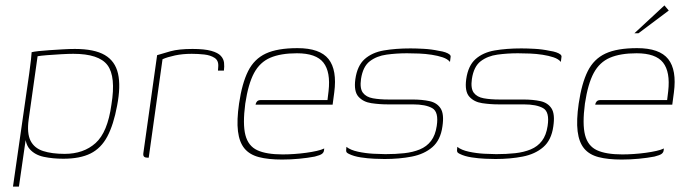

<svg xmlns="http://www.w3.org/2000/svg" viewBox="-20 -583 2545 710"><path d="M28 107 88 -311Q92 -340 94.5 -362Q97 -384 97 -390Q105 -392 122.5 -394Q140 -396 163.5 -397.5Q187 -399 211.5 -400.5Q236 -402 257 -402Q329 -402 367.5 -379.5Q406 -357 416.5 -310.5Q427 -264 413 -192Q400 -122 377 -78.5Q354 -35 315 -15.5Q276 4 214 4Q175 4 142 -3Q109 -10 90 -31.5Q71 -53 73 -96L81 -108L50 107ZM219 -14Q289 -14 333.5 -54Q378 -94 392 -196Q409 -300 377.5 -342Q346 -384 251 -384Q234 -384 206.5 -382.5Q179 -381 154 -379Q129 -377 119 -375L86 -141Q79 -90 93 -62.5Q107 -35 139.5 -24.5Q172 -14 219 -14Z M530 0H524Q517 0 513 -3.5Q509 -7 510 -16L561 -379Q580 -385 610.5 -393.5Q641 -402 692 -402Q736 -402 761 -395Q786 -388 796.5 -376.5Q807 -365 808.5 -351Q810 -337 808 -322H786L787 -336Q789 -359 773.5 -369Q758 -379 735 -381.5Q712 -384 689 -384Q655 -384 627 -378Q599 -372 581 -364Z M1023 7Q972 7 937.5 -2Q903 -11 884 -34Q865 -57 860 -97.5Q855 -138 864 -200Q875 -275 897.5 -320Q920 -365 963 -385Q1006 -405 1080 -405Q1163 -405 1195 -364.5Q1227 -324 1216 -241L1210 -196H925Q926 -203 930.5 -208Q935 -213 945 -213H1191L1195 -246Q1203 -317 1176 -351.5Q1149 -386 1078 -386Q1018 -386 979.5 -369.5Q941 -353 919.5 -313Q898 -273 887 -200Q877 -124 887.5 -83.5Q898 -43 931.5 -27.5Q965 -12 1025 -12Q1045 -12 1067.5 -13.5Q1090 -15 1112 -18Q1134 -21 1151.5 -25Q1169 -29 1179 -34L1178 -26Q1177 -19 1170.5 -14Q1164 -9 1144 -4Q1118 1 1086.5 4Q1055 7 1023 7Z M1402 5Q1389 5 1364.5 4Q1340 3 1314 -1Q1288 -5 1270 -14Q1264 -17 1262 -19.5Q1260 -22 1260 -27Q1260 -32 1261 -40Q1276 -28 1304 -22Q1332 -16 1360.5 -14.5Q1389 -13 1405 -13Q1443 -13 1475 -16.5Q1507 -20 1532.5 -30.5Q1558 -41 1574 -62Q1590 -83 1595 -117Q1603 -169 1578.5 -183Q1554 -197 1507 -197H1414Q1383 -197 1353 -201.5Q1323 -206 1305.5 -225.5Q1288 -245 1294 -290Q1301 -340 1328.5 -364.5Q1356 -389 1399.5 -396.5Q1443 -404 1498 -404Q1518 -404 1546.5 -402.5Q1575 -401 1603 -395Q1617 -393 1627 -389.5Q1637 -386 1642.5 -381.5Q1648 -377 1646 -370L1644 -354Q1635 -365 1617 -371Q1599 -377 1576.5 -380.5Q1554 -384 1530 -385Q1506 -386 1485 -386Q1446 -386 1409.5 -381Q1373 -376 1347.5 -356.5Q1322 -337 1315 -291Q1310 -256 1322 -240Q1334 -224 1359 -219.5Q1384 -215 1417 -215H1505Q1541 -215 1568.5 -209Q1596 -203 1609.5 -182Q1623 -161 1616 -115Q1609 -65 1579 -39Q1549 -13 1503 -4Q1457 5 1402 5Z M1812 5Q1799 5 1774.5 4Q1750 3 1724 -1Q1698 -5 1680 -14Q1674 -17 1672 -19.5Q1670 -22 1670 -27Q1670 -32 1671 -40Q1686 -28 1714 -22Q1742 -16 1770.5 -14.5Q1799 -13 1815 -13Q1853 -13 1885 -16.5Q1917 -20 1942.5 -30.5Q1968 -41 1984 -62Q2000 -83 2005 -117Q2013 -169 1988.5 -183Q1964 -197 1917 -197H1824Q1793 -197 1763 -201.5Q1733 -206 1715.5 -225.5Q1698 -245 1704 -290Q1711 -340 1738.5 -364.5Q1766 -389 1809.5 -396.5Q1853 -404 1908 -404Q1928 -404 1956.5 -402.5Q1985 -401 2013 -395Q2027 -393 2037 -389.5Q2047 -386 2052.5 -381.5Q2058 -377 2056 -370L2054 -354Q2045 -365 2027 -371Q2009 -377 1986.5 -380.5Q1964 -384 1940 -385Q1916 -386 1895 -386Q1856 -386 1819.5 -381Q1783 -376 1757.5 -356.5Q1732 -337 1725 -291Q1720 -256 1732 -240Q1744 -224 1769 -219.5Q1794 -215 1827 -215H1915Q1951 -215 1978.5 -209Q2006 -203 2019.5 -182Q2033 -161 2026 -115Q2019 -65 1989 -39Q1959 -13 1913 -4Q1867 5 1812 5Z M2279 7Q2228 7 2193.5 -2Q2159 -11 2140 -34Q2121 -57 2116 -97.5Q2111 -138 2120 -200Q2131 -275 2153.5 -320Q2176 -365 2219 -385Q2262 -405 2336 -405Q2419 -405 2451 -364.5Q2483 -324 2472 -241L2466 -196H2181Q2182 -203 2186.5 -208Q2191 -213 2201 -213H2447L2451 -246Q2459 -317 2432 -351.5Q2405 -386 2334 -386Q2274 -386 2235.5 -369.5Q2197 -353 2175.5 -313Q2154 -273 2143 -200Q2133 -124 2143.5 -83.5Q2154 -43 2187.5 -27.5Q2221 -12 2281 -12Q2301 -12 2323.5 -13.5Q2346 -15 2368 -18Q2390 -21 2407.5 -25Q2425 -29 2435 -34L2434 -26Q2433 -19 2426.5 -14Q2420 -9 2400 -4Q2374 1 2342.5 4Q2311 7 2279 7ZM2326 -460 2437 -563 2453 -544 2341 -460Z"/></svg>

Font: Genos Thin Thin
Style: Italic
Weight: 250
Italic angle: -8°
Version: Version 1.010